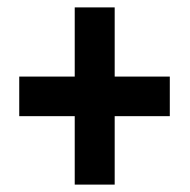

<svg xmlns="http://www.w3.org/2000/svg" viewBox="-20 -613 513 519"><path d="M290 -406V-593H182V-406H32V-299H182V-114H290V-299H439V-406Z"/></svg>

Font: Noto Sans Hebrew ExtraCondensed
Style: Bold
Weight: 700
Width: 2
Designer: Monotype Design Team
Foundry: Monotype Imaging Inc.
Version: Version 2.004